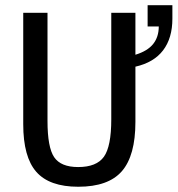

<svg xmlns="http://www.w3.org/2000/svg" viewBox="-20 -708 683 738"><path d="M500.5 -497.6Q546.9 -511.7 568.6 -538.8Q590.3 -565.9 590.3 -606.4H547.4V-688H642.6V-636.2Q642.6 -561.5 606.9 -514.6Q571.3 -467.8 500.5 -451.7V-239.3Q500.5 -109.9 448.5 -50Q396.5 9.8 280.8 9.8Q169.9 9.8 119.6 -47.4Q69.3 -104.5 69.3 -230.5V-658.7H162.6V-243.2Q162.6 -141.6 188.2 -103.8Q213.9 -65.9 280.3 -65.9Q351.1 -65.9 379.4 -105.5Q407.7 -145 407.7 -249.5V-658.7H500.5Z"/></svg>

Font: Cousine
Style: Regular
Weight: 400
Monospace: yes
Designer: Steve Matteson
Foundry: Monotype Imaging Inc.
Version: Version 1.21